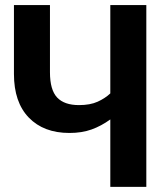

<svg xmlns="http://www.w3.org/2000/svg" viewBox="-20 -729 655 749"><path d="M174.9 -709.2V-447.2Q174.9 -378.5 202.8 -348.7Q230.8 -319 288.2 -319Q331.8 -319 361 -332.3Q390.3 -345.6 410.3 -364.6V-709.2H550.8V0H410.3V-263.1Q374.9 -237.4 336.9 -223.8Q299 -210.3 250.8 -210.3Q150.3 -210.3 92.3 -270.3Q34.4 -330.3 34.4 -440.5V-709.2Z"/></svg>

Font: Fira Code SemiBold
Style: Regular
Weight: 600
Designer: Carrois Corporate, Edenspiekermann AG, Nikita Prokopov
Foundry: Carrois Corporate, Edenspiekermann AG, Nikita Prokopov
Version: Version 6.002